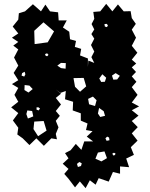

<svg xmlns="http://www.w3.org/2000/svg" viewBox="-20 -739 780 998"><path d="M336 190 314 165 336 139 306 112 336 84 318 57 347 42 374 9 403 40 418 -4H464L431 -29L461 -57L427 -63L435 -97L400 -112V-150L358 -165L360 -210L318 -223L322 -266L294 -256L270 -274L297 -252L270 -230L297 -196L270 -162L291 -137L270 -111L284 -77L270 -43L276 -15L247 -20L208 19L169 -20L133 15L98 -20L70 -40L75 -75L47 -113L75 -151L38 -181L75 -210L55 -246L75 -282L42 -302L75 -322L51 -360L75 -398L53 -440L75 -482L49 -502L75 -521L42 -543L75 -565L46 -601L75 -637L78 -670L110 -680L151 -717L193 -680L216 -715L240 -680L282 -675L285 -633H327L307 -596L340 -574L344 -535L375 -526L369 -495L402 -485L396 -451L437 -435V-391L439 -424L470 -412L455 -442L470 -471L453 -505L470 -538L455 -562L470 -586L456 -614L470 -641L465 -677L501 -680L532 -719L564 -680L593 -716L623 -680L659 -681L665 -645L686 -615L665 -585L687 -543L665 -501L694 -465L665 -429L688 -409L665 -389L687 -365L665 -342L689 -314L665 -286L695 -246L665 -206L703 -186L665 -166L700 -138L665 -110L696 -78L665 -46L695 -8L660 26L676 66L636 85L651 130L604 126V164L567 155L545 205L493 187L477 221L447 198L425 239L395 204L370 235ZM206 -623 158 -579 160 -510 228 -519 261 -576ZM535 -615 523 -614 525 -601 536 -598 541 -607ZM225 -462 214 -458 218 -448 226 -447 232 -454ZM322 -411 297 -412 278 -398 297 -385 321 -382ZM108 -366 95 -359 92 -346 106 -341 112 -353ZM603 -345 581 -359 562 -346 569 -325 589 -326ZM532 -335 512 -353 496 -331 506 -313 525 -314ZM415 -334 362 -333 370 -288 396 -262 428 -290ZM133 -294 108 -297 107 -271 128 -258 150 -276ZM463 -237 438 -225 443 -197 474 -188 482 -218ZM188 -175 180 -181H170V-169L181 -165ZM519 -161 495 -178 489 -149 501 -131 526 -137ZM147 -162 122 -165 117 -146 125 -123 153 -134ZM207 -110 158 -107 154 -68 178 -31 222 -60ZM547 -24 537 -29 528 -20 534 -7 549 -10ZM523 48 489 54 476 86 507 100 536 83ZM580 58 572 55 564 59 568 69 578 67ZM405 110 392 103 380 113 385 129 401 124Z"/></svg>

Font: Rubik Gemstones
Style: Regular
Weight: 400
Designer: Hubert and Fischer, NaN
Foundry: Hubert and Fischer, NaN
Version: Version 2.200